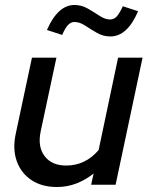

<svg xmlns="http://www.w3.org/2000/svg" viewBox="-20 -740 596 769"><path d="M208 9Q147 9 105.5 -19Q64 -47 47 -95Q30 -143 43 -204L108 -509H206L143 -214Q130 -153 158.5 -115Q187 -77 245 -77Q322 -77 375 -139L453 -509H551L443 0H345L355 -45Q322 -19 285.5 -5Q249 9 208 9ZM229 -600 168 -620Q212 -720 278 -720Q307 -720 332 -705.5Q357 -691 379 -676.5Q401 -662 421 -662Q436 -662 447 -673.5Q458 -685 472 -715L533 -695Q490 -594 422 -594Q393 -594 368 -608.5Q343 -623 321 -637.5Q299 -652 278 -652Q264 -652 252.5 -640Q241 -628 229 -600Z"/></svg>

Font: Red Hat Display Medium
Style: Italic
Weight: 500
Italic angle: -12°
Designer: Pentagram, MCKL
Foundry: Pentagram, MCKL
Version: Version 1.023; ttfautohint (v1.8.3)